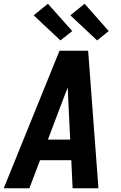

<svg xmlns="http://www.w3.org/2000/svg" viewBox="-29 -1006 649 1026"><path d="M-9 0 289 -735H442L497 0H359L352 -150H185L128 0ZM227 -260H346L335 -490Q335 -502 334 -514.5Q333 -527 333 -539Q328 -527 323.5 -514.5Q319 -502 314 -490ZM490 -790 347 -924 423 -986 552 -840ZM294 -790 151 -924 227 -986 357 -840Z"/></svg>

Font: Iosevka SS04 XBd Ex Obl
Style: Regular
Weight: 800
Width: 7
Italic angle: -9°
Monospace: yes
Designer: Belleve Invis
Foundry: Belleve Invis
Version: Version 19.0.0; ttfautohint (v1.8.4)